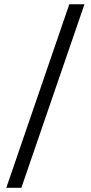

<svg xmlns="http://www.w3.org/2000/svg" viewBox="-20 -774 430 909"><path d="M9.8 115.2 308.1 -753.9H379.9L81.1 115.2Z"/></svg>

Font: Post Grotesk Regular
Style: Regular
Weight: 500
Version: 0.900; ttfautohint (v0.96) -l 8 -r 50 -G 200 -x 14 -w "gGD" 